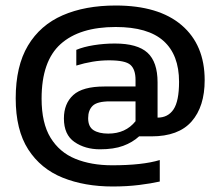

<svg xmlns="http://www.w3.org/2000/svg" viewBox="-20 -545 801 697"><path d="M389 132Q287 132 207.5 100Q128 68 82.5 -2.5Q37 -73 37 -188Q37 -305 81.5 -379.5Q126 -454 207.5 -489.5Q289 -525 400 -525Q556 -525 639.5 -453.5Q723 -382 723 -254Q723 -158 675.5 -104Q628 -50 530 -50H485Q461 -28 427 -15.5Q393 -3 343 -3Q289 -3 250.5 -29.5Q212 -56 212 -115Q212 -169 246 -200Q280 -231 359 -231H472V-255Q472 -293 453.5 -309.5Q435 -326 376 -326Q346 -326 316 -321Q286 -316 257 -307V-364Q283 -375 320.5 -381Q358 -387 397 -387Q479 -387 515.5 -353.5Q552 -320 552 -246V-118Q590 -118 610 -148Q630 -178 630 -248Q630 -346 573.5 -396.5Q517 -447 400 -447Q269 -447 200 -385Q131 -323 131 -187Q131 -98 163.5 -45Q196 8 253.5 31.5Q311 55 387 55Q497 55 560 36V114Q529 121 485 126.5Q441 132 389 132ZM373 -60Q436 -60 472 -105V-177H379Q333 -177 316.5 -161Q300 -145 300 -116Q300 -85 319.5 -72.5Q339 -60 373 -60Z"/></svg>

Font: Kanit Medium
Style: Regular
Weight: 500
Designer: Katatrad Team
Foundry: CadsonDemak
Version: Version 2.000; ttfautohint (v1.8.3)